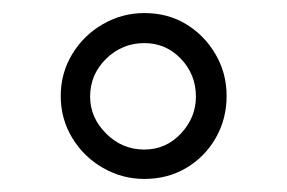

<svg xmlns="http://www.w3.org/2000/svg" viewBox="-20 -719 440 294"><path d="M201 -445Q167 -445 137.5 -462Q108 -479 90.5 -508Q73 -537 73 -572Q73 -607 90.5 -636Q108 -665 137.5 -682Q167 -699 201 -699Q237 -699 265 -682Q293 -665 310 -636Q327 -607 327 -572Q327 -537 310.5 -508Q294 -479 265.5 -462Q237 -445 201 -445ZM201 -490Q234 -490 257 -514.5Q280 -539 280 -571Q280 -605 257 -629Q234 -653 201 -653Q167 -653 142.5 -629Q118 -605 118 -571Q118 -539 142.5 -514.5Q167 -490 201 -490Z"/></svg>

Font: Archivo ExtraCondensed
Style: Regular
Weight: 400
Width: 2
Designer: Hector Gatti
Foundry: Omnibus-Type
Version: Version 2.001